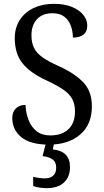

<svg xmlns="http://www.w3.org/2000/svg" viewBox="-20 -744 544 1001"><path d="M235 10Q139 10 91.5 -28.5Q44 -67 44 -129Q44 -160 62.5 -178.5Q81 -197 113 -197Q115 -153 129.5 -117Q144 -81 171.5 -59.5Q199 -38 242 -38Q303 -38 337 -70.5Q371 -103 371 -163Q371 -201 356.5 -228Q342 -255 309.5 -277Q277 -299 224 -324Q140 -362 98.5 -412.5Q57 -463 57 -545Q57 -600 83.5 -640.5Q110 -681 156 -702.5Q202 -724 260 -724Q316 -724 355 -708Q394 -692 414.5 -666Q435 -640 435 -612Q435 -579 415 -563.5Q395 -548 360 -548Q360 -580 349.5 -609Q339 -638 316 -656.5Q293 -675 254 -675Q201 -675 172.5 -643.5Q144 -612 144 -560Q144 -521 157.5 -494Q171 -467 202 -445Q233 -423 287 -399Q369 -362 414 -315Q459 -268 459 -190Q459 -94 397.5 -42Q336 10 235 10ZM224 237Q209 237 189 234.5Q169 232 153 226V178Q188 186 214 186Q241 186 257 172Q273 158 273 130Q273 100 253 86.5Q233 73 202 70L222 -9H265L255 35Q345 44 345 127Q345 179 313 208Q281 237 224 237Z"/></svg>

Font: Noto Serif Khmer SemiCondensed
Style: Regular
Weight: 400
Width: 4
Designer: Danh Hong and the Monotype Design Team
Foundry: Monotype Imaging Inc.
Version: Version 2.004; ttfautohint (v1.8.4.7-5d5b)